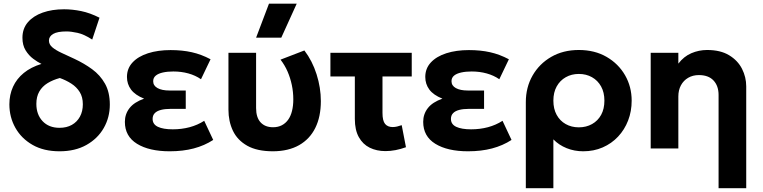

<svg xmlns="http://www.w3.org/2000/svg" viewBox="-20 -784 4027 1014"><path d="M294.5 15Q211 15 152 -18.8Q93 -52.5 61.2 -109Q29.5 -165.5 29.5 -233Q29.5 -283.5 48.8 -325.8Q68 -368 105.8 -398.8Q143.5 -429.5 199 -446.5Q179 -456 155.5 -473.5Q132 -491 115.2 -518.2Q98.5 -545.5 98.5 -584.5Q98.5 -633 127.2 -666.5Q156 -700 205.5 -717.5Q255 -735 318.5 -735Q362 -735 408.5 -725.5Q455 -716 505.5 -690.5L467 -575Q424 -603 389.5 -610.5Q355 -618 331.5 -618Q283 -618 260.8 -604.8Q238.5 -591.5 238.5 -570Q238.5 -549.5 256 -534.5Q273.5 -519.5 304 -505.2Q334.5 -491 373.5 -473Q424 -449.5 466.5 -418.5Q509 -387.5 534.5 -342.2Q560 -297 560 -231.5Q560 -164 528 -108Q496 -52 436.5 -18.5Q377 15 294.5 15ZM294.5 -109Q332 -109 359.5 -124.5Q387 -140 402.2 -168Q417.5 -196 417.5 -233.5Q417.5 -271.5 401 -298Q384.5 -324.5 357 -342.2Q329.5 -360 296 -372Q259 -362 231 -344.8Q203 -327.5 187.5 -300.5Q172 -273.5 172 -235.5Q172 -179 205 -144Q238 -109 294.5 -109Z M876.5 15Q768 15 703.8 -24.5Q639.5 -64 639.5 -140.5Q639.5 -181.5 664 -213Q688.5 -244.5 741 -263Q693.5 -282 672 -311Q650.5 -340 650.5 -377.5Q650.5 -422.5 680 -454.2Q709.5 -486 761.8 -502.8Q814 -519.5 881 -519.5Q942.5 -519.5 992.8 -508.2Q1043 -497 1092 -471L1041.5 -365.5Q1012 -386 974.8 -396.2Q937.5 -406.5 895.5 -406.5Q864.5 -406.5 840.5 -401.2Q816.5 -396 802.8 -384.8Q789 -373.5 789 -355Q789 -331.5 812 -318.8Q835 -306 875 -306H961V-209H880Q851 -209 829.8 -203.5Q808.5 -198 797.2 -186.2Q786 -174.5 786 -156Q786 -127.5 814 -114.2Q842 -101 892.5 -101Q939.5 -101 981.5 -112.2Q1023.5 -123.5 1058.5 -146L1106 -45Q1060 -15 1003 0Q946 15 876.5 15Z M1422 15Q1338 15 1286 -14.2Q1234 -43.5 1210.2 -93.2Q1186.5 -143 1186.5 -205V-505H1332.5V-213.5Q1332.5 -163.5 1356.2 -137.8Q1380 -112 1422 -112Q1448.5 -112 1468.5 -122.5Q1488.5 -133 1502 -152Q1515.5 -171 1522.2 -198.2Q1529 -225.5 1529 -259Q1529 -298 1521.2 -335Q1513.5 -372 1498.8 -406Q1484 -440 1461.5 -469L1587.5 -517.5Q1629.5 -462.5 1652 -391.5Q1674.5 -320.5 1674.5 -250Q1674.5 -167.5 1645.2 -108.5Q1616 -49.5 1559.8 -17.5Q1503.5 14.5 1422 15ZM1332.5 -585 1400.5 -764.5H1547L1465.5 -585Z M2015.5 14Q1969 14 1932.5 -4Q1896 -22 1875 -59.8Q1854 -97.5 1854 -156V-380H1725V-505H2154.5V-380H2000V-188Q2000 -146 2013.8 -129.5Q2027.5 -113 2054 -113Q2065.5 -113 2077.2 -115.8Q2089 -118.5 2101.5 -123L2124 -6.5Q2096.5 3.5 2069 8.8Q2041.5 14 2015.5 14Z M2452 15Q2343.5 15 2279.2 -24.5Q2215 -64 2215 -140.5Q2215 -181.5 2239.5 -213Q2264 -244.5 2316.5 -263Q2269 -282 2247.5 -311Q2226 -340 2226 -377.5Q2226 -422.5 2255.5 -454.2Q2285 -486 2337.2 -502.8Q2389.5 -519.5 2456.5 -519.5Q2518 -519.5 2568.2 -508.2Q2618.5 -497 2667.5 -471L2617 -365.5Q2587.5 -386 2550.2 -396.2Q2513 -406.5 2471 -406.5Q2440 -406.5 2416 -401.2Q2392 -396 2378.2 -384.8Q2364.5 -373.5 2364.5 -355Q2364.5 -331.5 2387.5 -318.8Q2410.5 -306 2450.5 -306H2536.5V-209H2455.5Q2426.5 -209 2405.2 -203.5Q2384 -198 2372.8 -186.2Q2361.5 -174.5 2361.5 -156Q2361.5 -127.5 2389.5 -114.2Q2417.5 -101 2468 -101Q2515 -101 2557 -112.2Q2599 -123.5 2634 -146L2681.5 -45Q2635.5 -15 2578.5 0Q2521.5 15 2452 15Z M2757 210V-244.5Q2757 -322.5 2792.5 -384.8Q2828 -447 2891 -483.5Q2954 -520 3037 -520Q3120.5 -520 3183.2 -483.8Q3246 -447.5 3281 -386.8Q3316 -326 3316 -252.5Q3316 -196 3297.2 -147.5Q3278.5 -99 3244.2 -62.5Q3210 -26 3163 -5.5Q3116 15 3060 15Q3013.5 15 2972.5 -1.5Q2931.5 -18 2902.5 -48V210ZM3037 -111.5Q3076 -111.5 3106.8 -128.8Q3137.5 -146 3154.8 -177.5Q3172 -209 3172 -252.5Q3172 -296 3154.5 -327.5Q3137 -359 3106.5 -376.2Q3076 -393.5 3037 -393.5Q2998.5 -393.5 2968 -376.2Q2937.5 -359 2920 -327.5Q2902.5 -296 2902.5 -252.5Q2902.5 -209 2919.8 -177.5Q2937 -146 2967.5 -128.8Q2998 -111.5 3037 -111.5Z M3775 210V-282.5Q3775 -330.5 3748.2 -359Q3721.5 -387.5 3671 -387.5Q3639 -387.5 3614.5 -373.2Q3590 -359 3576.2 -333.5Q3562.5 -308 3562.5 -274.5V0H3416.5V-505H3562.5V-448Q3591.5 -486 3631.2 -503Q3671 -520 3714.5 -520Q3785 -520 3830.8 -492.2Q3876.5 -464.5 3898.8 -420.5Q3921 -376.5 3921 -328V210Z"/></svg>

Font: Geologica SemiBold
Style: Regular
Weight: 600
Designer: Sindre Bremnes, Frode Helland
Foundry: Monokrom Skriftforlag AS
Version: Version 1.010;gftools[0.9.28]